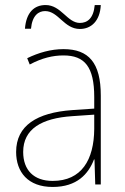

<svg xmlns="http://www.w3.org/2000/svg" viewBox="-20 -732 498 762"><path d="M79 -618H103C108 -672 134 -688 159 -688C212 -688 234 -617 297 -617C342 -617 377 -649 380 -712H356C351 -658 326 -641 297 -641C247 -641 223 -712 161 -712C116 -712 84 -683 79 -618ZM232 -537C182 -537 133 -523 88 -501L98 -476C147 -502 190 -512 232 -512C316 -512 354 -467 354 -347V-301L266 -295C127 -285 44 -234 44 -129C44 -49 91 10 189 10C286 10 331 -42 353 -99H355L358 0H380V-353C380 -483 332 -537 232 -537ZM267 -271 354 -277V-220C353 -98 304 -14 189 -14C114 -14 72 -57 72 -129C72 -220 145 -263 267 -271Z"/></svg>

Font: Noto Sans Arabic UI SmCn Th
Style: Regular
Weight: 100
Width: 4
Designer: Monotype Design Team, Nadine Chahine and Nizar Qandah
Foundry: Monotype Imaging Inc.
Version: Version 2.010